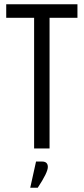

<svg xmlns="http://www.w3.org/2000/svg" viewBox="-20 -692 390 895"><path d="M341 -672V-609H211V0H139V-609H9V-672ZM176 61Q203 61 203 86.5Q203 112 156 183H121L148 61Z"/></svg>

Font: Khand
Style: Regular
Weight: 400
Designer: Devanagari: Sanchit Sawaria, Jyotish Sonowal; Latin: Satya Rajpurohit
Foundry: Indian Type Foundry
Version: Version 1.101;PS 1.0;hotconv 1.0.78;makeotf.lib2.5.61930; tt